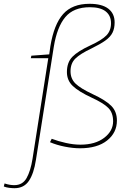

<svg xmlns="http://www.w3.org/2000/svg" viewBox="-126 -770 661 1010"><path d="M45 66 128 -464H36L39 -477L133 -484L139 -527Q158 -642 206 -696Q254 -750 345 -750Q410 -750 443.5 -724.5Q477 -699 477 -652Q477 -621 466 -598.5Q455 -576 428.5 -557Q402 -538 355 -515Q296 -487 270.5 -462Q245 -437 245 -395Q245 -356 271 -330.5Q297 -305 361 -275Q430 -243 459.5 -213Q489 -183 489 -136Q489 -72 437.5 -31Q386 10 295 10Q258 10 215 1.5Q172 -7 137 -22L146 -40Q180 -27 220.5 -18Q261 -9 297 -9Q375 -9 422 -45Q469 -81 469 -132Q469 -177 443.5 -202.5Q418 -228 357 -256Q288 -288 257 -317.5Q226 -347 226 -391Q226 -442 255 -471.5Q284 -501 349 -531Q410 -559 434 -584Q458 -609 458 -648Q458 -688 430 -710Q402 -732 347 -732Q261 -732 217.5 -680Q174 -628 157 -524L63 71Q52 143 26 181.5Q0 220 -50 220Q-62 220 -78 218Q-94 216 -106 211L-102 195Q-87 200 -74.5 202Q-62 204 -51 204Q-7 204 14 166.5Q35 129 45 66Z"/></svg>

Font: Georama Thin
Style: Italic
Weight: 100
Italic angle: -9°
Designer: Jean-Baptiste Levee
Foundry: Production Type
Version: Version 1.000